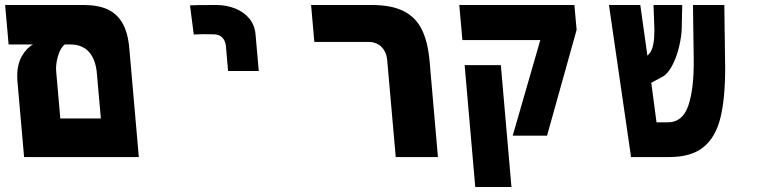

<svg xmlns="http://www.w3.org/2000/svg" viewBox="-22 -629 3042 769"><path d="M-1.5 -609H313Q369.5 -609 407.8 -592Q446 -575 468.2 -536.8Q490.5 -498.5 496 -434.5L520.5 -154.5L534 0H74.5L47.5 -307.5Q47 -313.5 47 -325Q47 -372 65.8 -404.5Q84.5 -437 110.5 -451H12.5ZM219.5 -154.5H382L366 -335Q361.5 -390 334.8 -420.5Q308 -451 258.5 -451H237.5Q219.5 -437 210 -403.5Q200.5 -370 203 -343.5Z M843.5 -609Q754 -609 739 -607.5L754 -491Q776 -492 790 -492L834.5 -491.5Q855 -491.5 868 -478.8Q881 -466 883 -443L891.5 -344.5H1014.5L1001.5 -491Q998.5 -528 976.5 -554.8Q954.5 -581.5 919.5 -595.2Q884.5 -609 843.5 -609Z M1454 -461H1237L1224 -609H1466.5Q1545.5 -609 1594 -584.8Q1642.5 -560.5 1667 -511.8Q1691.5 -463 1698.5 -385L1732 0H1563L1529 -386Q1526 -421.5 1505.8 -441.2Q1485.5 -461 1454 -461Z M2142 -468.5H1830L1817.5 -609H2278.5L2287.5 -509.5L2169 -85.5H2031.5ZM1839 -368H1984L2026.5 120H1881.5Z M2417 -609H2542.5L2571 -406L2583 -419.5Q2599 -445 2599 -507.5L2598.5 -526L2595.5 -609H2710.5L2708.5 -516.5Q2708 -485 2698.2 -443Q2688.5 -401 2670.2 -366.2Q2652 -331.5 2628.5 -320L2586.5 -297.5L2607.5 -139H2653Q2712 -139 2735 -206.5Q2758 -274 2756.5 -393L2753.5 -609H2879L2882 -390L2882.5 -357.5Q2882.5 -233 2863.2 -156Q2844 -79 2795.2 -39.5Q2746.5 0 2658.5 0H2505.5Z"/></svg>

Font: JuliaMono Black
Style: Italic
Weight: 900
Italic angle: -9°
Monospace: yes
Designer: cormullion
Foundry: corm
Version: Version 0.057; ttfautohint (v1.8.4)